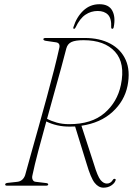

<svg xmlns="http://www.w3.org/2000/svg" viewBox="-20 -880 630 910"><path d="M527 -23.5Q523.5 -12 507.8 -1.2Q492 9.5 470.5 9.5Q447 9.5 428.8 -13.2Q410.5 -36 390.5 -104L336 -280.5Q324.5 -280 312.5 -280Q280 -279.5 250.8 -286.2Q221.5 -293 199.5 -304.5Q179 -230.5 161.2 -163.5Q143.5 -96.5 134 -50.5Q130.5 -37.5 134.8 -28.5Q139 -19.5 148 -18.5L197.5 -12.5Q208.5 -11.5 208.5 -6Q208.5 0 198 0H13Q4.5 0 4.5 -5.5Q4.5 -12.5 18.5 -13.5L60 -18Q88.5 -20.5 99 -49.5Q110.5 -92 127.5 -152.2Q144.5 -212.5 163.8 -281.5Q183 -350.5 202 -419.8Q221 -489 236.5 -550.2Q252 -611.5 261.5 -655Q265.5 -676.5 245 -679.5L197 -686.5Q185.5 -688.5 185.5 -694Q185.5 -700 196.5 -700H381.5Q452.5 -700 503 -673Q553.5 -646 576 -595.5Q598.5 -545 584.5 -473.5Q570 -401.5 513.2 -349.5Q456.5 -297.5 366 -284L425 -102.5Q442.5 -44 456.5 -27Q470.5 -10 486.5 -10Q504.5 -10 515 -27.5Q519 -34 525 -32Q531 -30 527 -23.5ZM294.5 -651Q284.5 -612 269.8 -557.8Q255 -503.5 237.5 -441.5Q220 -379.5 203 -317Q222.5 -306.5 249 -299Q275.5 -291.5 308 -291.5Q414 -291.5 475 -343.8Q536 -396 553 -477.5Q574.5 -580.5 525 -635Q475.5 -689.5 376 -689.5Q337.5 -689.5 319 -681Q300.5 -672.5 294.5 -651ZM443 -828Q411 -828 384.8 -810.2Q358.5 -792.5 338.5 -750.5Q335.5 -743.5 331 -743.5Q325.5 -743.5 328 -751.5Q343 -799.5 375 -829.8Q407 -860 451.5 -860Q495.5 -860 512 -829.8Q528.5 -799.5 519 -751.5Q517.5 -743.5 512 -743.5Q507.5 -743.5 507 -750.5Q509 -792.5 491.8 -810.2Q474.5 -828 443 -828Z"/></svg>

Font: Fraunces 72pt Thin
Style: Italic
Weight: 100
Italic angle: -16°
Version: Version 1.000;[b76b70a41]